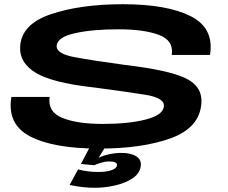

<svg xmlns="http://www.w3.org/2000/svg" viewBox="-20 -701 1082 911"><path d="M430 190Q399.5 190 369.8 186.5Q340 183 310.5 176.5L350.5 102.5Q368 107.5 392.2 111.2Q416.5 115 446 115Q485.5 115 509 106.5Q532.5 98 535 84.5Q538.5 65 498 65Q480 65 460 71Q440 77 427 83L364 77L404.5 0H477L448 48Q467.5 37.5 497.5 31Q527.5 24.5 556.5 24.5Q601 24.5 627 41Q653 57.5 647.5 90Q642 123.5 607.8 145.8Q573.5 168 525.5 179Q477.5 190 430 190ZM450 4Q234.5 4 123.5 -53.5Q12.5 -111 34 -241H215.5Q205 -171 275 -142Q345 -113 468 -113Q589.5 -113 671 -133.8Q752.5 -154.5 757.5 -195.5Q763 -236.5 669 -251.5Q575 -266.5 430 -285.5Q230.5 -307.5 151.5 -354.5Q72.5 -401.5 75.5 -476.5Q79 -585 219.8 -633Q360.5 -681 563.5 -681Q771.5 -681 884.2 -624.5Q997 -568 976.5 -440.5H795Q805 -509.5 733.2 -535.8Q661.5 -562 543.5 -562Q420 -562 337 -543.8Q254 -525.5 249 -486Q244 -446.5 334.2 -429.8Q424.5 -413 572.5 -393Q783.5 -368 862.8 -328.8Q942 -289.5 935.5 -209Q926 -94.5 790.8 -45.2Q655.5 4 450 4Z"/></svg>

Font: Anybody UltraExpanded SemiBold
Style: Italic
Weight: 600
Width: 9
Italic angle: -10°
Designer: Tyler Finck
Foundry: Etcetera Type Company
Version: Version 1.010; ttfautohint (v1.8.3) -l 8 -r 50 -G 200 -x 14 